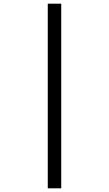

<svg xmlns="http://www.w3.org/2000/svg" viewBox="-20 -780 591 1041"><path d="M239 -760V241H312V-760Z"/></svg>

Font: Noto Sans Nandinagari
Style: Regular
Weight: 400
Designer: Ek Type
Foundry: Ek Type
Version: Version 1.002